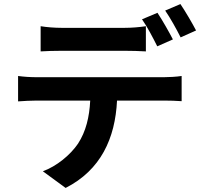

<svg xmlns="http://www.w3.org/2000/svg" viewBox="-20 -851 996 945"><path d="M161 -356H424C420 -275 403 -204 364 -144C326 -88 259 -33 191 -8L303 74C476 -14 547 -170 556 -356H787C814 -356 850 -355 874 -353V-477C849 -473 807 -471 787 -471H161C131 -471 98 -473 69 -477V-352C96 -354 133 -356 161 -356ZM180 -722V-598C208 -600 250 -601 282 -601H595C628 -601 665 -600 698 -598V-722C665 -717 627 -714 595 -714H282C250 -714 210 -717 180 -722ZM679 -756C705 -719 734 -663 754 -623L831 -657C813 -692 779 -752 755 -788ZM869 -667 945 -701C928 -734 893 -794 868 -831L793 -799C818 -763 849 -707 869 -667Z"/></svg>

Font: Kinto Sans
Style: Bold
Weight: 700
Designer: Authors: Ryoko NISHIZUKA  (kana & ideographs); Paul D. Hunt (Latin, Greek & Cyrillic); Wenlong ZHANG  (bopomofo); Sandol
Foundry: Adobe Systems Incorporated, ookami Inc.
Version: Version 0.001